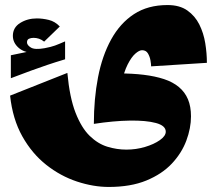

<svg xmlns="http://www.w3.org/2000/svg" viewBox="-20 -431 880 761"><path d="M411 310Q350 310 285 288.5Q220 267 163.5 222.5Q107 178 68.5 109.5Q30 41 20 -52L247 -142Q256 -44 279.5 16Q303 76 335.5 107.5Q368 139 405.5 150.5Q443 162 481 162Q519 162 554.5 151.5Q590 141 613.5 124.5Q637 108 637 91Q637 67 598 56.5Q559 46 494.5 47Q430 48 352 60L450 -140Q505 -140 550 -134.5Q595 -129 630 -117.5Q665 -106 689 -86Q713 -66 725 -37.5Q737 -9 737 30Q737 77 718.5 126.5Q700 176 661 217.5Q622 259 560 284.5Q498 310 411 310ZM352 60Q352 -39 368.5 -124.5Q385 -210 420.5 -274.5Q456 -339 511 -375Q566 -411 644 -411Q692 -411 722.5 -389.5Q753 -368 770 -334Q787 -300 793.5 -260Q800 -220 800 -182L579 -168Q579 -176 576.5 -191Q574 -206 566.5 -219Q559 -232 543 -232Q532 -232 516.5 -218.5Q501 -205 486 -175.5Q471 -146 461 -98.5Q451 -51 451 16ZM145 -214 127 -220Q79 -220 55 -240.5Q31 -261 31 -289Q31 -322 60 -340Q89 -358 126 -358Q149 -358 173.5 -352Q198 -346 217 -326L155 -266Q145 -274 134.5 -277.5Q124 -281 113 -281Q103 -281 95 -277.5Q87 -274 87 -263Q87 -252 102.5 -242.5Q118 -233 157 -240Q183 -245 198 -250.5Q213 -256 238 -267V-216ZM23 -121V-212Q66 -221 100 -228Q134 -235 167 -241Q200 -247 238 -253V-196Q198 -184 167 -173.5Q136 -163 103 -151Q70 -139 23 -121Z"/></svg>

Font: Marhey Light
Style: Regular
Weight: 300
Designer: Nur Syamsi & Bustanul Arifin
Foundry: Namelatype
Version: Version 1.000